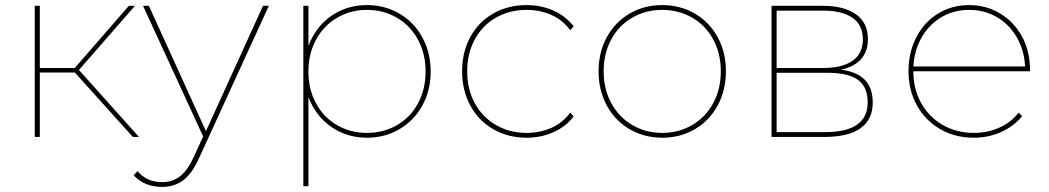

<svg xmlns="http://www.w3.org/2000/svg" viewBox="-20 -540 4136 757"><path d="M267 -263 285 -271 528 0H504ZM117 -517H137V0H117ZM130 -272H287V-254H130ZM267 -263 488 -517H512L285 -257Z M507 151 522 135Q543 158 566 168Q589 178 620 178Q660 178 689.5 155.5Q719 133 745 77L783 -7L788 -14L1017 -517H1040L765 83Q737 145 702 171Q667 197 619 197Q585 197 556.5 185.5Q528 174 507 151ZM544 -517H567L796 -14L787 11Z M1179 -258Q1179 -333 1211.5 -393Q1244 -453 1300.5 -486.5Q1357 -520 1427 -520Q1497 -520 1554.5 -486.5Q1612 -453 1645 -393Q1678 -333 1678 -258Q1678 -183 1645 -123.5Q1612 -64 1554.5 -30.5Q1497 3 1427 3Q1357 3 1300.5 -30.5Q1244 -64 1211.5 -123.5Q1179 -183 1179 -258ZM1176 -517H1196V-327L1186 -257L1196 -187V194H1176ZM1658 -258Q1658 -328 1628 -383.5Q1598 -439 1545 -470Q1492 -501 1427 -501Q1362 -501 1309 -470Q1256 -439 1226 -383.5Q1196 -328 1196 -258Q1196 -188 1226 -132.5Q1256 -77 1309 -46.5Q1362 -16 1427 -16Q1492 -16 1545 -46.5Q1598 -77 1628 -132.5Q1658 -188 1658 -258Z M1802 -259Q1802 -335 1834.5 -394.5Q1867 -454 1925 -487Q1983 -520 2056 -520Q2113 -520 2161.5 -498.5Q2210 -477 2242 -436L2228 -421Q2199 -461 2154 -481Q2109 -501 2056 -501Q1989 -501 1935.5 -470.5Q1882 -440 1852 -384.5Q1822 -329 1822 -259Q1822 -188 1852 -133Q1882 -78 1935.5 -47Q1989 -16 2056 -16Q2109 -16 2154 -36Q2199 -56 2228 -96L2242 -81Q2210 -40 2161.5 -18.5Q2113 3 2056 3Q1983 3 1925 -30.5Q1867 -64 1834.5 -123.5Q1802 -183 1802 -259Z M2340 -259Q2340 -334 2372.5 -393.5Q2405 -453 2462.5 -486.5Q2520 -520 2591 -520Q2662 -520 2719.5 -486.5Q2777 -453 2809.5 -393.5Q2842 -334 2842 -259Q2842 -184 2809.5 -124Q2777 -64 2719.5 -30.5Q2662 3 2591 3Q2520 3 2462.5 -30.5Q2405 -64 2372.5 -124Q2340 -184 2340 -259ZM2822 -259Q2822 -329 2792 -384.5Q2762 -440 2709 -470.5Q2656 -501 2591 -501Q2526 -501 2473 -470.5Q2420 -440 2390 -384.5Q2360 -329 2360 -259Q2360 -189 2390 -133.5Q2420 -78 2473 -47Q2526 -16 2591 -16Q2656 -16 2709 -47Q2762 -78 2792 -133.5Q2822 -189 2822 -259Z M3022 -517H3225Q3308 -517 3355 -483.5Q3402 -450 3402 -386Q3402 -323 3357 -291Q3312 -259 3235 -259L3248 -268Q3337 -268 3379 -235Q3421 -202 3421 -136Q3421 -69 3373 -34.5Q3325 0 3229 0H3022ZM3401 -136Q3401 -197 3363 -225Q3325 -253 3242 -253H3042V-19H3232Q3401 -19 3401 -136ZM3382 -385Q3382 -441 3341.5 -469.5Q3301 -498 3226 -498H3042V-272H3226Q3301 -272 3341.5 -300.5Q3382 -329 3382 -385Z M3562 -259Q3562 -334 3593 -393.5Q3624 -453 3678.5 -486.5Q3733 -520 3801 -520Q3868 -520 3923 -487Q3978 -454 4009.5 -396Q4041 -338 4041 -264Q4041 -262 4041 -259H3573V-278H4030L4022 -263Q4022 -330 3993.5 -384.5Q3965 -439 3914.5 -470Q3864 -501 3801 -501Q3738 -501 3688 -470Q3638 -439 3609.5 -384.5Q3581 -330 3581 -263V-259Q3581 -189 3612 -133.5Q3643 -78 3697.5 -47Q3752 -16 3820 -16Q3873 -16 3919.5 -36.5Q3966 -57 3996 -96L4010 -82Q3976 -41 3926 -19Q3876 3 3820 3Q3746 3 3687.5 -30.5Q3629 -64 3595.5 -124Q3562 -184 3562 -259Z"/></svg>

Font: iiserrat Thin
Style: Regular
Weight: 100
Designer: Akira Ohta
Foundry: Akira Ohta
Version: Version 1.200;Glyphs 3.3.1 (3343)